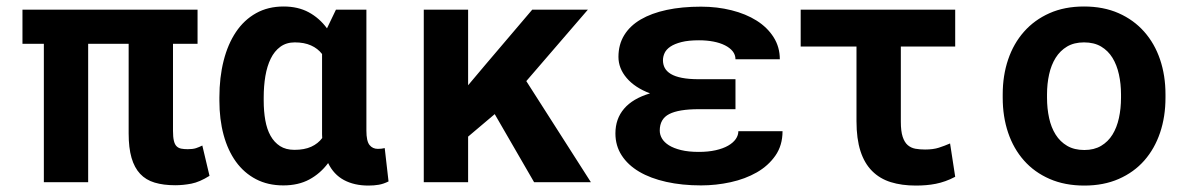

<svg xmlns="http://www.w3.org/2000/svg" viewBox="-20 -558 3641 588"><path d="M585 -423.8H509.8V-157.2Q509.8 -138.2 512.5 -127Q515.1 -115.7 520.8 -110.1Q526.4 -104.5 534.9 -102.8Q543.5 -101.1 555.2 -101.1Q570.3 -101.1 580.1 -104.2Q589.8 -107.4 599.6 -112.3L621.6 -19.5Q591.3 -0.5 566.2 4.4Q541 9.3 516.6 9.3Q480.5 9.3 453.6 1.2Q426.8 -6.8 409.2 -25.6Q391.6 -44.4 382.8 -74.7Q374 -105 374 -149.4V-423.8H250V0H114.3V-423.8H48.8V-528.3H585Z M1102.1 -528.3V-157.7Q1102.1 -126 1111.6 -114Q1121.1 -102.1 1137.2 -102.1Q1149.4 -102.1 1158.2 -104.5L1169.9 -2.4Q1154.3 5.4 1139.9 7.8Q1125.5 10.3 1108.4 10.3Q1064.9 10.3 1033.4 -6.6Q1002 -23.4 984.9 -58.6Q960.9 -26.4 927.2 -8.3Q893.6 9.8 847.7 9.8Q800.3 9.8 763.9 -9.3Q727.5 -28.3 702.6 -62.7Q677.7 -97.2 664.8 -144.8Q651.9 -192.4 651.9 -249.5V-259.8Q651.9 -320.8 664.8 -371.8Q677.7 -422.9 702.6 -460Q727.5 -497.1 764.2 -517.6Q800.8 -538.1 848.6 -538.1Q892.6 -538.1 925.3 -520.5Q958 -502.9 981.4 -471.2L1008.8 -528.3ZM787.6 -249.5Q787.6 -217.3 792.5 -189.7Q797.4 -162.1 808.6 -142.1Q819.8 -122.1 837.6 -110.6Q855.5 -99.1 881.8 -99.1Q912.1 -99.1 933.1 -108.6Q954.1 -118.2 966.8 -135.3Q966.3 -140.6 966.3 -146.2Q966.3 -151.9 966.3 -157.7V-392.6Q953.1 -409.7 932.4 -418.9Q911.6 -428.2 882.8 -428.2Q856.9 -428.2 838.6 -414.8Q820.3 -401.4 809.1 -378.4Q797.9 -355.5 792.7 -325Q787.6 -294.4 787.6 -259.8Z M1495.1 -208.5 1413.6 -139.6V0H1277.8V-528.3H1413.6V-296.9L1465.8 -358.9L1609.9 -528.3H1780.3L1591.8 -309.6L1789.6 0H1615.7Z M2120.1 -223.6Q2058.6 -223.6 2029.5 -208.7Q2000.5 -193.8 2000.5 -158.2Q2000.5 -145.5 2007.3 -133.8Q2014.2 -122.1 2028.6 -113Q2043 -104 2065.7 -98.4Q2088.4 -92.8 2120.1 -92.8Q2148.9 -92.8 2171.6 -97.9Q2194.3 -103 2209.7 -111.8Q2225.1 -120.6 2233.2 -132.1Q2241.2 -143.6 2241.2 -156.2H2376.5Q2376.5 -112.8 2354.7 -81.5Q2333 -50.3 2297.6 -30Q2262.2 -9.8 2217.5 0Q2172.9 9.8 2127 9.8Q2068.8 9.8 2020.5 -1Q1972.2 -11.7 1937.5 -32.2Q1902.8 -52.7 1883.8 -82.3Q1864.7 -111.8 1864.7 -149.4Q1864.7 -194.3 1891.4 -225.3Q1918 -256.3 1970.7 -272Q1924.3 -289.6 1899.2 -319.1Q1874 -348.6 1874 -383.8Q1874 -421.4 1891.6 -450.2Q1909.2 -479 1942.1 -498.3Q1975.1 -517.6 2021.7 -527.6Q2068.4 -537.6 2127 -537.6Q2176.3 -537.6 2220.2 -526.6Q2264.2 -515.6 2297.1 -494.9Q2330.1 -474.1 2349.1 -444.1Q2368.2 -414.1 2368.2 -376.5H2232.4Q2232.4 -390.1 2223.9 -400.9Q2215.3 -411.6 2200.2 -419.2Q2185.1 -426.8 2164.8 -430.7Q2144.5 -434.6 2120.6 -434.6Q2088.4 -434.6 2067.1 -429.2Q2045.9 -423.8 2033.2 -415.3Q2020.5 -406.7 2015.4 -395.8Q2010.3 -384.8 2010.3 -373.5Q2010.3 -360.4 2015.9 -349.9Q2021.5 -339.4 2034.4 -331.5Q2047.4 -323.7 2068.4 -319.6Q2089.4 -315.4 2120.1 -315.4H2232.4V-223.6Z M2905.3 -415.5H2738.8V-185.5Q2738.8 -156.2 2744.4 -139.2Q2750 -122.1 2760 -113.5Q2770 -105 2783.4 -102.5Q2796.9 -100.1 2813 -100.1Q2837.9 -100.1 2855.2 -105.7Q2872.6 -111.3 2889.6 -118.7L2905.3 -16.6Q2889.6 -8.3 2875 -3.2Q2860.4 2 2845.7 4.9Q2831.1 7.8 2816.2 9Q2801.3 10.3 2784.7 10.3Q2741.7 10.3 2708 -0.2Q2674.3 -10.7 2650.9 -34.2Q2627.4 -57.6 2615.2 -95.2Q2603 -132.8 2603 -187V-415.5H2432.1V-528.3H2905.3Z M3050.8 -269Q3050.8 -326.7 3067.4 -375.7Q3084 -424.8 3116 -460.9Q3147.9 -497.1 3194.1 -517.6Q3240.2 -538.1 3299.8 -538.1Q3359.4 -538.1 3405.8 -517.6Q3452.1 -497.1 3484.1 -460.9Q3516.1 -424.8 3532.7 -375.7Q3549.3 -326.7 3549.3 -269V-258.8Q3549.3 -200.7 3532.7 -151.6Q3516.1 -102.5 3484.4 -66.4Q3452.6 -30.3 3406.2 -10Q3359.9 10.3 3300.8 10.3Q3241.2 10.3 3194.6 -10Q3147.9 -30.3 3116 -66.4Q3084 -102.5 3067.4 -151.6Q3050.8 -200.7 3050.8 -258.8ZM3186.5 -258.8Q3186.5 -225.6 3192.9 -196.5Q3199.2 -167.5 3212.9 -145.8Q3226.6 -124 3248.3 -111.3Q3270 -98.6 3300.8 -98.6Q3330.6 -98.6 3352.1 -111.3Q3373.5 -124 3387 -145.8Q3400.4 -167.5 3406.7 -196.5Q3413.1 -225.6 3413.1 -258.8V-269Q3413.1 -301.3 3406.7 -330.1Q3400.4 -358.9 3387 -380.9Q3373.5 -402.8 3352.1 -415.5Q3330.6 -428.2 3299.8 -428.2Q3269.5 -428.2 3248 -415.5Q3226.6 -402.8 3212.9 -380.9Q3199.2 -358.9 3192.9 -330.1Q3186.5 -301.3 3186.5 -269Z"/></svg>

Font: Roboto Mono
Style: Bold
Weight: 700
Designer: Google
Version: Version 2.000985; 2015; ttfautohint (v1.3)